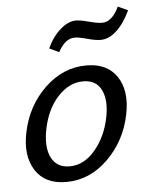

<svg xmlns="http://www.w3.org/2000/svg" viewBox="-48 -669 553 715"><g transform="rotate(-5 228.0 -312.0)"><path d="M187 -479 151 -496Q170 -538 200 -564.5Q230 -591 259 -591Q275 -591 307 -582.5Q339 -574 356 -574Q393 -574 419 -629L456 -612Q434 -565 405 -538Q376 -511 345 -511Q326 -511 295 -519.5Q264 -528 249 -528Q213 -528 187 -479ZM171 5Q92 5 56.5 -50.5Q21 -106 39 -192Q59 -290 127.5 -355.5Q196 -421 283 -421Q361 -421 397 -367Q433 -313 415 -225Q395 -128 327 -61.5Q259 5 171 5ZM189 -52Q243 -52 284.5 -101.5Q326 -151 340 -221Q353 -284 334 -323.5Q315 -363 266 -363Q214 -363 171.5 -317.5Q129 -272 114 -197Q101 -130 121 -91Q141 -52 189 -52Z"/></g></svg>

Font: EauTestInfant Medium
Style: Italic
Weight: 500
Italic angle: -12°
Designer: Christian Thalmann (Catharsis Fonts)
Version: Version 0.001;PS 000.001;hotconv 1.0.88;makeotf.lib2.5.64775